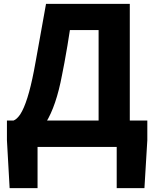

<svg xmlns="http://www.w3.org/2000/svg" viewBox="-20 -763 800 997"><path d="M175 214H30L16 -35V-137H745V-35L730 214H586V0H175ZM492 -607H343L330 -525Q313 -425 302 -373Q272 -213 218 -126Q163 -39 76 -35L50 -137Q67 -143 85 -169Q124 -229 156 -394Q161 -419 166 -448Q171 -477 177 -509Q186 -560 219 -743H654V-51H492Z"/></svg>

Font: Merged Yaku Han JP ExtraBold
Style: Regular
Weight: 800
Designer: Ryoko NISHIZUKA 西塚涼子 (kana, bopomofo & ideographs); Paul D. Hunt (Latin, Greek & Cyrillic); Sandoll Communications 산돌커뮤니
Foundry: Adobe
Version: Version 2.004